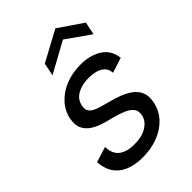

<svg xmlns="http://www.w3.org/2000/svg" viewBox="-212 -801 899 899"><g transform="rotate(-45 237.5 -351.5)"><path d="M99 -153Q99 -123 111 -103.5Q123 -84 146.5 -74Q170 -64 204 -64Q257 -64 288.5 -84.5Q320 -105 326 -136Q331 -162 318 -178Q305 -194 280 -204.5Q255 -215 224 -223Q199 -229 170.5 -237.5Q142 -246 118 -261Q94 -276 82 -300Q70 -324 77 -363Q86 -406 116 -438.5Q146 -471 191 -489Q236 -507 290 -507Q352 -507 395.5 -480Q439 -453 446 -396L371 -372Q369 -398 353.5 -412Q338 -426 316.5 -431Q295 -436 273 -436Q228 -436 197 -418.5Q166 -401 159 -366Q155 -347 161.5 -334.5Q168 -322 183 -314Q198 -306 218.5 -300.5Q239 -295 263 -288Q291 -281 319 -270.5Q347 -260 370 -243.5Q393 -227 404 -201.5Q415 -176 407 -138Q398 -94 368 -61.5Q338 -29 292 -11Q246 7 190 7Q113 7 69.5 -27.5Q26 -62 22 -129ZM434 -564 315 -648 162 -564 175 -628 327 -710 447 -628Z"/></g></svg>

Font: Albert Sans
Style: Italic
Weight: 400
Italic angle: -11.25°
Designer: Andreas Rasmussen
Foundry: a.Foundry
Version: Version 1.025